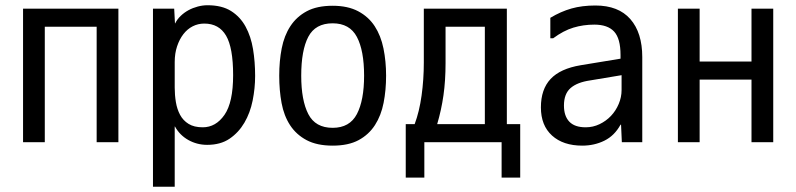

<svg xmlns="http://www.w3.org/2000/svg" viewBox="-20 -559 3040 733"><path d="M432 -526V-16H349V-457H151V-16H68V-526Z M647 -224Q647 -196 651.5 -169Q656 -142 667.5 -120.5Q679 -99 700 -86Q721 -73 754 -73Q804 -73 837 -120.5Q870 -168 870 -272Q870 -377 843 -423Q816 -469 760 -469Q736 -469 715.5 -458.5Q695 -448 680 -428.5Q665 -409 656 -382Q647 -355 647 -322ZM771 -6Q732 -6 699 -24.5Q666 -43 648 -76H647V154H564V-526H645L648 -470H649Q656 -485 669.5 -498Q683 -511 699.5 -520Q716 -529 735 -534Q754 -539 772 -539Q827 -539 862 -517Q897 -495 917.5 -457.5Q938 -420 946 -371.5Q954 -323 954 -269Q954 -222 944.5 -175Q935 -128 913 -90.5Q891 -53 856.5 -29.5Q822 -6 771 -6Z M1250 -3Q1190 -3 1150.5 -24Q1111 -45 1087.5 -81Q1064 -117 1055 -165.5Q1046 -214 1046 -270Q1046 -326 1055.5 -374.5Q1065 -423 1088.5 -459Q1112 -495 1151 -516Q1190 -537 1250 -537Q1308 -537 1347.5 -516Q1387 -495 1410.5 -459Q1434 -423 1444 -374Q1454 -325 1454 -270Q1454 -215 1444.5 -166.5Q1435 -118 1411.5 -81.5Q1388 -45 1349 -24Q1310 -3 1250 -3ZM1250 -71Q1315 -71 1342.5 -123.5Q1370 -176 1370 -270Q1370 -366 1342.5 -418Q1315 -470 1250 -470Q1184 -470 1157 -418.5Q1130 -367 1130 -270Q1130 -176 1157 -123.5Q1184 -71 1250 -71Z M1598 -320V-526H1915V-85H1966V119H1895V-16H1600V119H1529V-85H1563Q1581 -133 1589.5 -194.5Q1598 -256 1598 -320ZM1831 -85V-457H1681V-318Q1681 -251 1673 -195Q1665 -139 1649 -85Z M2353 -215V-272L2233 -252Q2184 -245 2158.5 -223Q2133 -201 2133 -156Q2133 -116 2153.5 -94.5Q2174 -73 2216 -73Q2244 -73 2269 -85Q2294 -97 2312.5 -116.5Q2331 -136 2342 -162Q2353 -188 2353 -215ZM2081 -413V-491Q2121 -515 2161.5 -526.5Q2202 -538 2253 -538Q2341 -538 2386.5 -486Q2432 -434 2432 -341V-16H2354L2351 -83H2349Q2326 -41 2287.5 -22Q2249 -3 2203 -3Q2130 -3 2087.5 -41.5Q2045 -80 2045 -149Q2045 -218 2082 -257.5Q2119 -297 2197 -310L2349 -335V-349Q2349 -412 2324.5 -438.5Q2300 -465 2249 -465Q2207 -465 2169 -453.5Q2131 -442 2092 -413Z M2932 -526V-16H2849V-255H2651V-16H2568V-526H2651V-324H2849V-526Z"/></svg>

Font: D2Coding ligature
Style: Regular
Weight: 400
Monospace: yes
Designer: Yong-Rak Park; Jeong-Hwan Yoon; Sang-Min Lee;
Foundry: NHN Corporation
Version: Version 1.3.2; Build 20180524